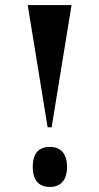

<svg xmlns="http://www.w3.org/2000/svg" viewBox="-20 -734 394 762"><path d="M169 -229H185L264 -714H90ZM178 8C214 8 246 -12 246 -72C246 -132 214 -151 178 -151C140 -151 110 -132 110 -72C110 -12 140 8 178 8Z"/></svg>

Font: Noto Serif Display Condensed ExtraBold
Style: Regular
Weight: 800
Width: 3
Designer: Monotype Design Team
Foundry: Monotype Imaging Inc.
Version: Version 2.009